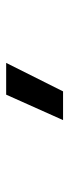

<svg xmlns="http://www.w3.org/2000/svg" viewBox="180 -1015 226 626"><g transform="rotate(-90 293.0 -702.0)"><path d="M214.4 -609.4 297.4 -794.9H400.9L308.1 -609.4Z"/></g></svg>

Font: CaskaydiaCove NFP
Style: Regular
Weight: 400
Designer: Aaron Bell
Foundry: Saja Typeworks
Version: Version 2111.001; VTT 6.35;Nerd Fonts 3.1.1